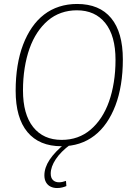

<svg xmlns="http://www.w3.org/2000/svg" viewBox="-20 -729 679 969"><path d="M290 9Q178 9 118.5 -62.5Q59 -134 59 -271Q59 -338 68.5 -396.5Q78 -455 96.5 -503.5Q115 -552 141.5 -590.5Q168 -629 202.5 -655.5Q237 -682 279 -695.5Q321 -709 369 -709Q482 -709 541 -637.5Q600 -566 600 -429Q600 -362 590.5 -303.5Q581 -245 562.5 -196.5Q544 -148 517.5 -109.5Q491 -71 456.5 -44.5Q422 -18 380.5 -4.5Q339 9 290 9ZM291 -23Q334 -23 370.5 -36Q407 -49 437 -74.5Q467 -100 490.5 -135.5Q514 -171 530 -216Q546 -261 554.5 -314.5Q563 -368 563 -427Q563 -548 511.5 -612.5Q460 -677 368 -677Q326 -677 289 -664Q252 -651 222 -625.5Q192 -600 168.5 -564.5Q145 -529 129 -484Q113 -439 104.5 -385.5Q96 -332 96 -273Q96 -152 147.5 -87.5Q199 -23 291 -23ZM310 -6 336 0Q287 36 261.5 74.5Q236 113 236 147Q236 169 247.5 180Q259 191 278 191Q287 191 295.5 189Q304 187 313 184L315 210Q306 214 294 217Q282 220 268 220Q250 220 235.5 213Q221 206 212.5 191.5Q204 177 204 156Q204 117 230.5 77Q257 37 310 -6Z"/></svg>

Font: Georama ExtraCondensed Thin ExtraLight
Style: Italic
Weight: 250
Italic angle: -9°
Version: Version 1.001